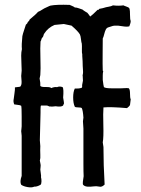

<svg xmlns="http://www.w3.org/2000/svg" viewBox="-20 -798 606 824"><path d="M421 -763 435 -767Q439 -768 445.5 -769Q452 -770 456.5 -771.5Q461 -773 465 -775Q488 -772 510 -775Q513 -773 519.5 -771Q526 -769 530.5 -766.5Q535 -764 536 -760Q538 -753 538 -733.5Q538 -714 541 -708Q541 -704 540 -700Q539 -696 537.5 -692Q536 -688 535 -685Q524 -682 504.5 -685.5Q485 -689 473 -688Q469 -688 465 -687Q461 -686 455.5 -684Q450 -682 446 -681Q438 -679 434 -671Q430 -663 427 -650.5Q424 -638 421 -633Q421 -616 420.5 -567.5Q420 -519 421 -495Q421 -494 422 -494L423 -492Q421 -486 421 -474V-455Q424 -430 426 -424Q433 -419 459 -419Q464 -419 472.5 -419Q481 -419 487.5 -419Q494 -419 500 -419Q529 -421 533 -419Q538 -414 538 -395.5Q538 -377 541 -372L538 -348Q537 -344 531.5 -339.5Q526 -335 525 -334Q455 -340 424 -337Q422 -314 423.5 -261Q425 -208 421 -187L424 -167Q424 -91 429 -6Q428 -5 425 -2.5Q422 0 420 1Q418 2 414.5 3Q411 4 407 3Q393 0 380.5 2Q368 4 355 3Q342 2 336 -6Q334 -13 339 -42Q338 -58 338 -94.5Q338 -131 338 -150V-246Q338 -252 337 -262Q336 -272 336 -277Q336 -280 337 -285.5Q338 -291 338 -293Q336 -324 331 -334Q328 -337 316 -337Q304 -337 301 -340Q294 -355 294 -379.5Q294 -404 301 -418Q318 -417 330 -421Q332 -422 332.5 -425Q333 -428 332.5 -430.5Q332 -433 333 -436Q336 -451 336 -452Q336 -455 335.5 -461.5Q335 -468 335 -471Q334 -473 335 -477Q336 -481 336 -482Q337 -487 336 -499Q335 -511 335 -515Q335 -520 334.5 -535.5Q334 -551 333 -558V-564V-565Q331 -570 331.5 -586Q332 -602 331 -611Q329 -616 327.5 -630Q326 -644 323 -650Q316 -663 287 -688L254 -695Q248 -694 234 -693Q220 -692 214 -691Q186 -679 170 -654Q168 -652 166.5 -645.5Q165 -639 162 -637Q159 -635 157.5 -628.5Q156 -622 154 -620Q152 -596 153.5 -547.5Q155 -499 153 -476Q151 -463 150 -461Q154 -442 153 -429Q158 -424 177 -424.5Q196 -425 200 -420Q214 -426 225 -424Q235 -429 249 -424Q254 -416 251 -379Q251 -378 253.5 -364Q256 -350 252 -349Q251 -349 251 -345Q242 -338 219 -342Q216 -342 209 -341Q202 -340 197 -341Q193 -340 188.5 -342.5Q184 -345 181 -345H156Q154 -343 154 -329.5Q154 -316 154 -314Q151 -200 151 -196Q151 -192 152 -183.5Q153 -175 153 -171Q152 -154 153 -134V-120Q153 -118 152 -114Q151 -110 151 -109Q154 -94 154 -93Q155 -88 154 -80.5Q153 -73 153 -70Q153 -66 155 -54.5Q157 -43 156 -37Q158 -31 158 -20Q158 -9 154 -5Q138 4 127 3Q117 8 99 5Q81 2 71 -5Q64 -18 73 -43V-215Q73 -219 72 -225.5Q71 -232 71 -235Q71 -238 72 -245Q73 -252 73 -256Q73 -261 73 -299Q73 -337 71 -344Q67 -347 55.5 -348Q44 -349 41 -350Q36 -362 39 -374Q39 -377 42 -396.5Q45 -416 44 -423Q47 -424 56 -424.5Q65 -425 68 -427Q72 -433 72.5 -440.5Q73 -448 72 -458Q71 -468 71 -472Q71 -479 73 -495Q73 -505 72 -525Q71 -545 71 -559.5Q71 -574 74 -587Q72 -605 76 -643Q78 -653 83.5 -669Q89 -685 91 -692Q98 -697 99 -703Q100 -704 103.5 -707.5Q107 -711 107 -714Q136 -738 143 -747Q148 -748 170 -762Q175 -764 184 -768.5Q193 -773 197 -774Q223 -779 279 -777Q281 -776 289.5 -772.5Q298 -769 301 -766Q309 -766 319.5 -762Q330 -758 334 -757Q337 -754 345 -749Q353 -744 355 -743Q357 -741 361 -735.5Q365 -730 367 -727Q376 -733 399 -756Q401 -755 402 -755.5Q403 -756 404 -757.5Q405 -759 406 -760Q408 -761 413.5 -761.5Q419 -762 421 -763Z"/></svg>

Font: FuturaRenner
Style: Regular
Weight: 400
Designer: Bastien Sozeau
Foundry: NBR — Bastien Sozeau
Version: Version 2.001;PS 002.001;hotconv 1.0.88;makeotf.lib2.5.64775